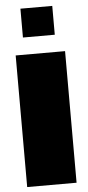

<svg xmlns="http://www.w3.org/2000/svg" viewBox="-59 -903 430 936"><g transform="rotate(-5 156.0 -434.5)"><path d="M78.1 -728V-869.1H233.9V-728ZM35.2 0V-644H276.9V0Z"/></g></svg>

Font: Kanit Black
Style: Regular
Weight: 900
Designer: Katatrad Team
Foundry: CadsonDemak
Version: Version 1.000;PS 001.000;hotconv 1.0.88;makeotf.lib2.5.64775